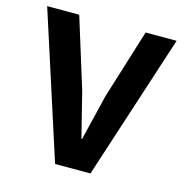

<svg xmlns="http://www.w3.org/2000/svg" viewBox="-104 -795 857 891"><g transform="rotate(15 325.0 -349.0)"><path d="M239 0 14 -698H168L272 -363L327 -144H330L383 -363L487 -698H636L409 0Z"/></g></svg>

Font: IBM Plex Thai
Style: Bold
Weight: 700
Designer: Mike Abbink, Paul van der Laan, Pieter van Rosmalen, Ben Mitchell, Mark Frömberg
Foundry: Bold Monday
Version: Version 1.0